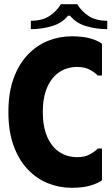

<svg xmlns="http://www.w3.org/2000/svg" viewBox="-20 -884 536 915"><path d="M20 -350Q20 -443 45 -511Q70 -579 112.5 -623.5Q155 -668 209 -689.5Q263 -711 321 -711Q377 -711 413.5 -700Q450 -689 466 -675V-524H446Q433 -538 408.5 -551.5Q384 -565 349 -565Q300 -565 263 -540.5Q226 -516 205 -468Q184 -420 184 -350Q184 -280 205 -232Q226 -184 263 -159.5Q300 -135 349 -135Q384 -135 408.5 -148.5Q433 -162 446 -176H466V-25Q450 -12 413.5 -0.5Q377 11 321 11Q263 11 209 -10.5Q155 -32 112.5 -76.5Q70 -121 45 -189Q20 -257 20 -350ZM270 -864H348Q370 -828 404.5 -806.5Q439 -785 491 -785V-745Q441 -745 392 -759Q343 -773 314 -809H304Q275 -773 226 -759Q177 -745 127 -745V-785Q180 -785 214.5 -807Q249 -829 270 -864Z"/></svg>

Font: Phudu
Style: Bold
Weight: 700
Version: Version 1.005;gftools[0.9.23]